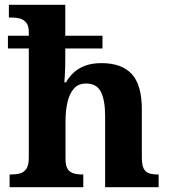

<svg xmlns="http://www.w3.org/2000/svg" viewBox="-20 -780 707 800"><path d="M20 0V-53H25Q47 -53 63.5 -57.5Q80 -62 90 -77Q100 -92 100 -122V-578H13V-631H100V-646Q100 -673 89 -686Q78 -699 62 -703Q46 -707 29 -707H17V-760H252V-631H407V-578H252V-534Q252 -517 251.5 -498Q251 -479 250 -463Q249 -447 248 -437H255Q268 -460 287.5 -478Q307 -496 335.5 -506.5Q364 -517 403 -517Q487 -517 529 -471.5Q571 -426 571 -324V-124Q571 -93 578.5 -78Q586 -63 601 -58Q616 -53 638 -53H641V0H418V-297Q418 -362 400.5 -397Q383 -432 339 -432Q306 -432 287.5 -410.5Q269 -389 261 -353.5Q253 -318 253 -277V-118Q253 -90 261.5 -76.5Q270 -63 285.5 -58Q301 -53 323 -53H327V0Z"/></svg>

Font: Noto Serif Myanmar
Style: Regular
Weight: 400
Designer: Ben Mitchell and the Monotype Design Team
Foundry: Monotype Imaging Inc.
Version: Version 2.106